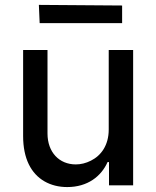

<svg xmlns="http://www.w3.org/2000/svg" viewBox="-20 -747 630 774"><path d="M418.3 -225.1C418.3 -161.2 387.4 -119.7 346.6 -99.4C326.3 -89.1 305.8 -84.2 285.5 -84.2C218.8 -84.2 171.5 -133.2 171.5 -208.8V-545.5H73.2V-198.5C73.2 -107.6 105.5 -46.9 159.1 -16C185.7 -0.7 216.6 7.1 251.1 7.1C333.5 7.1 388.5 -36.6 413.7 -93.8H419.4V0H516.7V-545.5H418.3ZM136.7 -727.3 139.9 -653.8H472.3V-724.8Z"/></svg>

Font: Inter 465
Style: Regular
Weight: 400
Designer: Rasmus Andersson
Foundry: rsms
Version: Version 3.019;Glyphs 3.1.2 (3151)